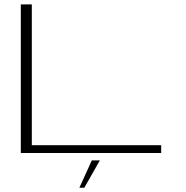

<svg xmlns="http://www.w3.org/2000/svg" viewBox="-20 -695 846 872"><path d="M74.5 0H712V-35.5H124.5V-675H74.5ZM340.5 157.5H363L433.5 33.5H397Z"/></svg>

Font: Anybody ExtraExpanded ExtraLight
Style: Regular
Weight: 250
Width: 8
Version: Version 1.113;gftools[0.9.25]